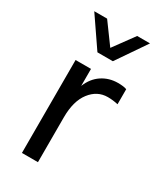

<svg xmlns="http://www.w3.org/2000/svg" viewBox="-177 -769 721 841"><g transform="rotate(30 184.0 -348.0)"><path d="M79 0V-470H157V-384Q175 -429 210.5 -452.5Q246 -476 291 -476Q305 -476 316.5 -474.5Q328 -473 335 -470V-394Q322 -397 309 -398.5Q296 -400 283 -400Q230 -400 195 -354.5Q160 -309 160 -227V0ZM145 -547 43 -696H108L184 -592L260 -696H325L223 -547Z"/></g></svg>

Font: Gantari
Style: Regular
Weight: 400
Designer: Anugrah Pasau
Foundry: Lafontype
Version: Version 1.000; ttfautohint (v1.8.3)